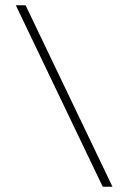

<svg xmlns="http://www.w3.org/2000/svg" viewBox="-20 -708 501 728"><path d="M406.5 0H369.5L40 -688H77Z"/></svg>

Font: League Spartan Extralight
Style: Regular
Weight: 200
Foundry: The League of Moveable Type
Version: Version 2.300; ttfautohint (v1.8.3)